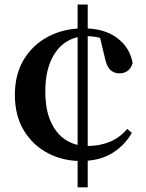

<svg xmlns="http://www.w3.org/2000/svg" viewBox="-20 -754 629 826"><path d="M357.4 52H313.9V-734.4H357.4ZM352.8 -598.4Q300.6 -598.4 260.4 -570.7Q220.2 -542.9 197.5 -489.5Q174.9 -436.2 174.9 -359.8Q174.9 -282.9 198.5 -230.6Q222.1 -178.2 263 -152Q303.9 -125.9 355.7 -125.9Q407.1 -125.9 450.3 -143Q493.4 -160.2 527.6 -199.4L547.2 -182.3Q516 -127.5 461.4 -94.4Q406.7 -61.4 327.2 -61.4Q250.2 -61.4 185.6 -95.3Q121 -129.2 82.5 -192.9Q44 -256.7 44 -346Q44 -434.7 83 -498.7Q122 -562.7 189.1 -597.4Q256.2 -632.1 338.7 -632.1Q427.8 -632.1 483 -591.4Q538.2 -550.8 550.6 -483Q544.4 -460.7 529.6 -449.6Q514.7 -438.4 494.2 -438.4Q471.6 -438.4 455.6 -452.3Q439.7 -466.2 431.9 -501.6L407.4 -604.9L464.7 -567.5Q432.3 -585.1 407 -591.8Q381.8 -598.4 352.8 -598.4Z"/></svg>

Font: Noto Serif JP
Style: Regular
Weight: 200
Designer: Ryoko NISHIZUKA 西塚涼子 (kana & ideographs); Frank Grießhammer (Latin, Greek & Cyrillic); Wenlong ZHANG 张文龙 (bopomofo); San
Foundry: Adobe
Version: Version 2.001;hotconv 1.1.0;makeotfexe 2.6.0